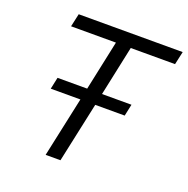

<svg xmlns="http://www.w3.org/2000/svg" viewBox="-125 -819 917 937"><g transform="rotate(20 333.5 -350.0)"><path d="M210 0 277 -312H123L136 -373H290L345 -632H112L127 -700H667L652 -632H422L367 -373H520L507 -312H354L287 0Z"/></g></svg>

Font: Red Hat Mono
Style: Italic
Weight: 400
Italic angle: -12°
Monospace: yes
Designer: Pentagram, MCKL
Foundry: MCKL
Version: Version 1.030